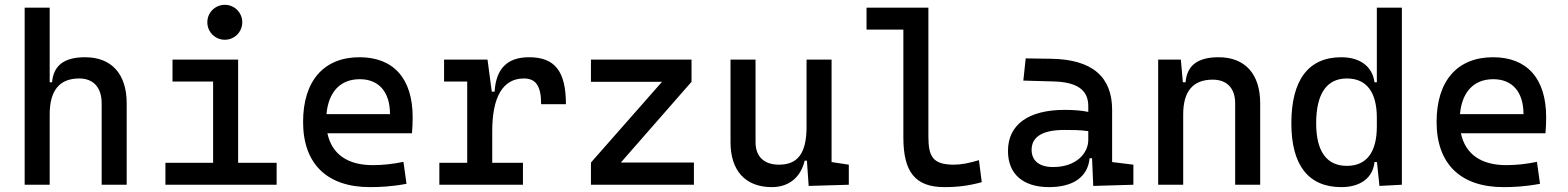

<svg xmlns="http://www.w3.org/2000/svg" viewBox="-20 -764 6485 794"><path d="M400.4 0H503.9V-336.9C503.9 -458 441.4 -527.3 332 -527.3C245.1 -527.3 201.2 -493.2 195.3 -423.8H185.5V-732.4H82V0H185.5V-291C185.5 -390.6 226.6 -439.5 307.6 -439.5C366.2 -439.5 400.4 -402.3 400.4 -336.9Z M664.1 0H1124V-90.8H964.8V-517.6H693.4V-426.8H861.3V-90.8H664.1ZM909.7 -599.6C949.7 -599.6 981.9 -631.8 981.9 -671.9C981.9 -711.9 949.7 -744.1 909.7 -744.1C869.6 -744.1 837.4 -711.9 837.4 -671.9C837.4 -631.8 869.6 -599.6 909.7 -599.6Z M1509.8 9.8C1548.8 9.8 1599.6 7.8 1661.1 -3.9L1648.4 -94.7C1605.5 -85.9 1564.5 -81.1 1521.5 -81.1C1417.5 -81.1 1352.1 -126.5 1334 -212.9H1683.6C1685.5 -233.4 1686.5 -254.9 1686.5 -279.3C1686.5 -440.4 1606.4 -527.3 1466.8 -527.3C1318.4 -527.3 1233.4 -428.7 1233.4 -259.8C1233.4 -85.9 1333 9.8 1509.8 9.8ZM1330.1 -292C1338.4 -384.3 1387.7 -436.5 1467.8 -436.5C1545.9 -436.5 1592.8 -384.8 1592.8 -292Z M2015.6 -222.7C2015.6 -361.3 2058.6 -439.5 2146.5 -439.5C2196.3 -439.5 2217.8 -408.2 2217.8 -333H2320.3C2320.3 -469.7 2274.4 -527.3 2168 -527.3C2078.1 -527.3 2031.2 -480.5 2025.4 -384.8H2013.7L1996.1 -517.6H1816.4V-426.8H1912.1V-90.8H1796.9V0H2142.6V-90.8H2015.6Z M2423.8 0H2849.6V-91.8H2547.4L2839.8 -425.8V-517.6H2423.8V-425.8H2717.8L2423.8 -91.8Z M3171.9 9.8C3241.2 9.8 3291 -29.3 3307.6 -99.6H3316.9L3324.2 4.9L3490.2 0V-83L3418.9 -93.8V-517.6H3315.4V-239.3C3315.4 -126.5 3276.4 -83 3201.2 -83C3140.1 -83 3104.5 -116.2 3104.5 -175.8V-517.6H3001V-175.8C3001 -57.6 3063 9.8 3171.9 9.8Z M3885.7 9.8C3941.4 9.8 3987.3 3.9 4040 -10.7L4028.3 -101.6C3985.4 -88.9 3954.1 -83 3924.8 -83C3835.9 -83 3819.3 -118.2 3819.3 -200.2V-732.4H3563.5V-641.6H3715.8V-195.3C3715.8 -51.8 3765.6 9.8 3885.7 9.8Z M4501 4.9 4667 0V-83L4579.1 -93.8V-309.6C4579.1 -446.3 4497.1 -518.6 4326.2 -521L4221.7 -522.5L4211.9 -430.7L4335.9 -427.2C4431.6 -424.8 4480.5 -394 4480.5 -325.2V-301.3C4452.1 -307.1 4419.9 -309.6 4382.8 -309.6C4233.4 -309.6 4148.4 -249 4148.4 -139.6C4148.4 -44.4 4210.4 9.8 4318.4 9.8C4414.6 9.8 4478.5 -29.8 4485.8 -109.4H4496.1ZM4480.5 -221.7V-185.5C4480.5 -130.9 4431.6 -73.2 4335 -73.2C4278.3 -73.2 4246.1 -99.1 4246.1 -144.5C4246.1 -198.7 4292.5 -226.6 4380.9 -226.6C4414.6 -226.6 4447.3 -226.6 4480.5 -221.7Z M5087.9 0H5191.4V-336.9C5191.4 -458 5128.9 -527.3 5019.5 -527.3C4932.6 -527.3 4888.7 -493.2 4882.8 -423.8H4871.6L4863.3 -517.6H4769.5V0H4873V-291C4873 -387.2 4914.1 -434.6 4995.1 -434.6C5053.7 -434.6 5087.9 -399.4 5087.9 -336.9Z M5526.9 9.8C5606.4 9.8 5657.7 -28.8 5664.1 -93.8H5674.3L5684.6 4.9L5777.3 0V-732.4H5673.8V-423.8H5664.1C5655.8 -488.8 5604.5 -527.3 5526.9 -527.3C5391.1 -527.3 5320.3 -433.6 5320.3 -253.9C5320.3 -80.6 5391.1 9.8 5526.9 9.8ZM5673.8 -241.2C5673.8 -134.3 5631.3 -78.1 5549.8 -78.1C5466.3 -78.1 5422.9 -138.2 5422.9 -253.9C5422.9 -376 5466.3 -439.5 5549.8 -439.5C5631.3 -439.5 5673.8 -383.3 5673.8 -276.4Z M6197.3 9.8C6236.3 9.8 6287.1 7.8 6348.6 -3.9L6335.9 -94.7C6293 -85.9 6252 -81.1 6209 -81.1C6105 -81.1 6039.6 -126.5 6021.5 -212.9H6371.1C6373 -233.4 6374 -254.9 6374 -279.3C6374 -440.4 6293.9 -527.3 6154.3 -527.3C6005.9 -527.3 5920.9 -428.7 5920.9 -259.8C5920.9 -85.9 6020.5 9.8 6197.3 9.8ZM6017.6 -292C6025.9 -384.3 6075.2 -436.5 6155.3 -436.5C6233.4 -436.5 6280.3 -384.8 6280.3 -292Z"/></svg>

Font: Cascadia Mono NF
Style: Regular
Weight: 400
Monospace: yes
Designer: Aaron Bell
Foundry: Saja Typeworks
Version: Version 2404.023